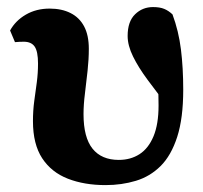

<svg xmlns="http://www.w3.org/2000/svg" viewBox="-20 -519 587 554"><path d="M284.5 15.1Q223.5 15.1 176 -3.3Q128.4 -21.8 101.7 -62.4Q75.1 -103 75.1 -169.3Q75.1 -199.9 78.8 -227.3Q82.6 -254.8 86.2 -281.5Q89.7 -308.3 89.7 -335.5Q89.7 -370.6 80 -384.6Q70.3 -398.6 48.6 -398.6Q43.1 -398.6 35.8 -398.3Q28.4 -398 23.2 -397.4L9.1 -431Q24.5 -459.2 54.4 -476.7Q84.4 -494.2 123.3 -494.2Q158.1 -494.2 183.6 -481.3Q209.1 -468.5 222.7 -442.9Q236.3 -417.3 236.3 -378.2Q236.3 -348.1 232.7 -314.9Q229.1 -281.6 225.1 -249.3Q221 -216.9 221 -189.5Q221 -122.5 247 -90Q273 -57.6 322.8 -57.6Q356.7 -57.6 382.5 -74.1Q408.3 -90.7 422.9 -125.6Q437.5 -160.6 437.5 -214.4Q437.5 -243.7 436 -267Q434.5 -290.2 431.1 -316.1L463.9 -310.5V-211.6Q432.2 -253.2 405.8 -288.8Q379.4 -324.4 363.9 -356Q348.3 -387.6 348.3 -415.3Q348.3 -456.9 369.7 -477.7Q391 -498.6 421.5 -498.6Q441.3 -498.6 453.9 -493.3Q466.4 -488.1 477.7 -477.5Q495.5 -429.6 502.1 -376.3Q508.7 -323.1 508.7 -260.1Q508.7 -177.9 491.3 -124Q473.9 -70.2 443.4 -39.9Q412.9 -9.6 372.1 2.7Q331.2 15.1 284.5 15.1Z"/></svg>

Font: Source Serif 4 Variable
Style: Regular
Weight: 400
Designer: Frank Grießhammer
Foundry: Adobe
Version: Version 4.005;hotconv 1.1.0;makeotfexe 2.6.0